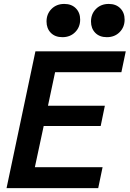

<svg xmlns="http://www.w3.org/2000/svg" viewBox="-20 -967 666 987"><path d="M13.7 0 162.1 -703.1H626.5L604 -595.7H263.2L226.6 -423.3H519L497.6 -319.3H204.6L159.2 -107.4H507.3L484.9 0ZM300.8 -775.9Q263.2 -775.9 241.2 -798.3Q219.2 -820.8 219.2 -856.4Q219.2 -895.5 244.9 -921.1Q270.5 -946.8 310.5 -946.8Q347.7 -946.8 369.9 -924.3Q392.1 -901.9 392.1 -866.2Q392.1 -827.6 366.5 -801.8Q340.8 -775.9 300.8 -775.9ZM529.3 -775.9Q491.7 -775.9 469.7 -798.3Q447.8 -820.8 447.8 -856.4Q447.8 -895.5 473.4 -921.1Q499 -946.8 539.1 -946.8Q576.2 -946.8 598.4 -924.3Q620.6 -901.9 620.6 -866.2Q620.6 -827.6 595 -801.8Q569.3 -775.9 529.3 -775.9Z"/></svg>

Font: Schibsted Grotesk SemiBold
Style: Italic
Weight: 600
Italic angle: -12°
Designer: Bakken & Baeck AS, Henrik Kongsvoll
Foundry: Schibsted ASA
Version: Version 1.100;gftools[0.9.25]